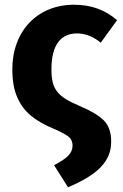

<svg xmlns="http://www.w3.org/2000/svg" viewBox="-20 -568 518 810"><path d="M292 -548C137 -548 32 -436 32 -276C32 -228 39 -188 53 -157C81 -93 129 -58 206 -25C239 -11 260 1 271 10C281 19 286 31 286 46C286 79 263 100 208 129L267 222C392 169 449 113 449 30C449 -9 439 -39 418 -60C397 -81 363 -101 318 -120C221 -161 197 -191 197 -276C197 -379 237 -427 305 -427C340 -427 373 -414 405 -388L474 -483C422 -527 365 -548 292 -548Z"/></svg>

Font: Fira Sans
Style: Bold
Weight: 700
Designer: Carrois Corporate & Edenspiekermann AG
Foundry: Carrois Corporate GbR & Edenspiekermann AG
Version: Version 4.203